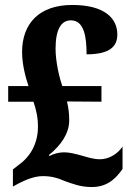

<svg xmlns="http://www.w3.org/2000/svg" viewBox="-20 -744 533 774"><path d="M350 10C419 10 452 -32 474 -63V-153C452 -121 417 -102 383 -102C357 -102 333 -110 312 -116C286 -123 262 -130 238 -130C217 -130 192 -123 180 -115L177 -119C226 -158 259 -207 259 -258C259 -283 257 -306 250 -335L389 -334V-397H231C220 -429 204 -494 204 -547C204 -625 226 -662 266 -662C320 -662 329 -593 329 -525C423 -525 453 -557 453 -605C453 -670 402 -724 271 -724C139 -724 69 -650 69 -534C69 -483 84 -429 95 -397H13V-334H115C126 -300 133 -272 133 -233C133 -153 90 -104 59 -82L32 -61V8L54 -4C83 -19 119 -34 152 -34C188 -34 211 -27 244 -13C271 -4 303 10 350 10Z"/></svg>

Font: Noto Serif Sinhala Condensed ExtraBold
Style: Regular
Weight: 800
Width: 3
Designer: Jelle Bosma - Monotype Design Team
Foundry: Monotype Imaging Inc.
Version: Version 2.007